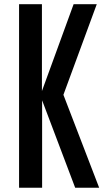

<svg xmlns="http://www.w3.org/2000/svg" viewBox="-20 -879 491 899"><path d="M69.3 0V-859.4H176.3V-452.6L324.7 -859.4H433.1L276.9 -435.1L444.3 0H332L177.2 -409.2V0Z"/></svg>

Font: Antonio Medium
Style: Regular
Weight: 500
Designer: Vernon Adams
Foundry: Vernon Adams
Version: Version 1.002